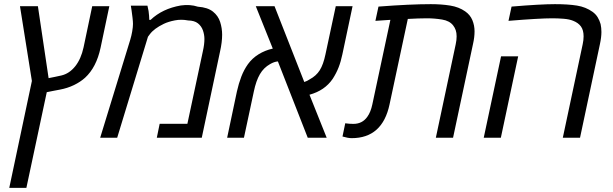

<svg xmlns="http://www.w3.org/2000/svg" viewBox="-20 -660 2939 920"><path d="M24.4 240.2 132.8 -272 75.7 -630.4H161.6L212.9 -285.6Q228 -288.6 243.4 -291.7Q258.8 -294.9 273.9 -298.3Q312 -307.1 340.1 -342Q368.2 -377 380.4 -433.1L421.9 -630.4H503.9L461.9 -431.2Q441.9 -337.4 387.7 -287.6Q365.7 -267.6 334.5 -252.4Q303.2 -237.3 266.6 -230.5Q251 -227.5 235.4 -224.6Q219.7 -221.7 204.1 -218.3L106.4 240.2Z M460 0 604 -469.2Q609.9 -488.3 613.5 -509.5Q617.2 -530.8 617.2 -545.4Q617.2 -556.2 615 -575Q612.8 -593.8 610.4 -610.6Q607.9 -627.4 606.9 -632.8H686.5Q693.4 -605.5 694.3 -585Q695.3 -573.7 695.3 -564.9H701.7Q757.8 -618.2 846.2 -633.8Q890.6 -640.1 928.2 -627.9Q975.1 -624.5 1000.2 -604.5Q1025.4 -584.5 1034.9 -554.7Q1044.4 -524.9 1044.4 -493.7Q1044.4 -458 1034.7 -414.6L946.8 0H731.4L745.1 -66.9H877.9L952.1 -414.6Q959.5 -447.3 959.5 -473.1Q959.5 -493.7 952.4 -514.2Q945.3 -534.7 928.5 -548.1Q911.6 -561.5 881.3 -562Q848.6 -568.4 817.6 -562.3Q786.6 -556.2 765.1 -545.9Q717.3 -522.9 697.3 -495.1L689 -483.9L541.5 0Z M1068.4 0 1115.2 -221.7Q1123.5 -259.3 1136.2 -292.5Q1148.9 -325.7 1168 -352.5Q1188.5 -380.9 1219.2 -399.9Q1250 -418.9 1287.1 -427.2L1205.6 -630.4H1295.4L1438 -267.1Q1452.1 -271.5 1463.9 -279.8Q1495.1 -296.4 1512.2 -323.5Q1529.3 -350.6 1539.6 -399.9L1588.9 -630.4H1669.4L1620.6 -399.9Q1613.3 -364.7 1602.5 -337.2Q1591.8 -309.6 1574.2 -282.2Q1536.1 -226.1 1462.9 -206.1L1545.4 0H1454.6L1311.5 -365.7Q1293.9 -364.3 1274.4 -353Q1243.7 -335.9 1225.3 -304.4Q1207 -272.9 1196.3 -221.7L1148.9 0Z M1665 2Q1647.5 2 1621.1 -5.9L1634.3 -69.3Q1653.3 -66.4 1673.3 -66.4Q1716.3 -66.4 1740.2 -100.6Q1756.3 -122.6 1764.2 -160.2L1850.6 -564.9Q1832.5 -564 1814.7 -562.5Q1796.9 -561 1778.8 -560.1L1793.5 -628.4Q1944.8 -640.1 2044.4 -640.1Q2095.2 -640.1 2137.2 -633.3Q2179.2 -626.5 2209 -605.5Q2232.9 -588.9 2243.4 -563.5Q2253.9 -538.1 2253.9 -509.8Q2253.9 -481.4 2246.6 -449.7L2150.9 0H2068.4L2163.6 -447.8Q2168 -467.8 2168 -485.8Q2168 -502.9 2163.6 -515.6Q2159.2 -528.3 2151.4 -538.1Q2134.3 -560.5 2098.1 -566.4Q2062 -572.3 2025.4 -572.3Q2005.9 -572.3 1982.9 -571.5Q1960 -570.8 1934.1 -569.3L1846.7 -160.2Q1812.5 2 1665 2Z M2676.8 0 2772 -447.8Q2776.4 -467.8 2776.4 -485.8Q2776.4 -515.6 2763.7 -533.2Q2751 -550.8 2726.1 -560.5Q2708 -567.9 2680.7 -570.1Q2653.3 -572.3 2626.5 -572.3Q2595.2 -572.3 2543.7 -569.3Q2492.2 -566.4 2416.5 -560.1L2431.2 -628.4Q2500.5 -634.3 2552.7 -637.2Q2605 -640.1 2639.2 -640.1Q2701.7 -640.1 2744.4 -633.3Q2787.1 -626.5 2819.8 -603Q2835 -591.8 2844 -576.9Q2853 -562 2857.9 -544.4Q2861.8 -526.4 2861.8 -506.8Q2861.8 -481.4 2854.5 -447.8L2759.3 0ZM2297.9 0 2380.9 -390.1H2462.9L2379.9 0Z"/></svg>

Font: Open Sans
Style: Italic
Weight: 400
Italic angle: -12°
Designer: Monotype Design Team
Foundry: Monotype Imaging Inc.
Version: Version 3.000; ttfautohint (v1.8.4)